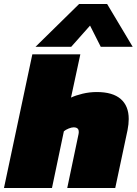

<svg xmlns="http://www.w3.org/2000/svg" viewBox="-42 -948 689 968"><path d="M137 -712 357 -928H498L627 -712H466L412 -819L317 -712ZM-22 0 121 -674H363L316 -456Q339 -467 374 -475.5Q409 -484 446 -484Q526 -484 566.5 -449Q607 -414 607 -348Q607 -322 601 -292L539 0H297L354 -272Q355 -276 355 -279Q355 -282 355 -284Q355 -306 329 -306Q319 -306 304 -300Q289 -294 280 -286L220 0Z"/></svg>

Font: Kanit Black
Style: Italic
Weight: 900
Italic angle: -12°
Designer: Katatrad Team
Foundry: CadsonDemak
Version: Version 2.000; ttfautohint (v1.8.3)